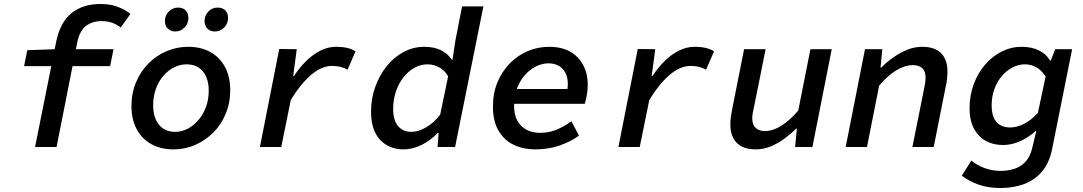

<svg xmlns="http://www.w3.org/2000/svg" viewBox="-20 -738 5440 964"><path d="M156 0 262 -528Q282 -626 339 -672Q396 -718 485 -718Q535 -718 573 -703Q611 -688 635 -668L586 -600Q565 -616 542 -624Q519 -632 489 -632Q444 -632 412 -608Q380 -584 368 -526L264 0ZM101 -406 117 -486 256 -491H550L533 -406Z M852 12Q786 12 738.5 -15Q691 -42 665.5 -91Q640 -140 640 -205Q640 -270 663 -325Q686 -380 726 -420Q766 -460 817.5 -481.5Q869 -503 924 -503Q990 -503 1037.5 -476Q1085 -449 1110.5 -400Q1136 -351 1136 -286Q1136 -221 1113 -166Q1090 -111 1050 -71.5Q1010 -32 959 -10Q908 12 852 12ZM860 -76Q893 -76 923 -92Q953 -108 976.5 -135.5Q1000 -163 1014 -200.5Q1028 -238 1028 -282Q1028 -344 998.5 -379.5Q969 -415 916 -415Q884 -415 853.5 -399.5Q823 -384 799.5 -356.5Q776 -329 762.5 -291.5Q749 -254 749 -210Q749 -147 778.5 -111.5Q808 -76 860 -76ZM860 -580Q838 -580 823 -594Q808 -608 808 -633Q808 -660 827.5 -680Q847 -700 875 -700Q897 -700 911.5 -686.5Q926 -673 926 -648Q926 -620 907 -600Q888 -580 860 -580ZM1058 -580Q1036 -580 1021.5 -594Q1007 -608 1007 -633Q1007 -660 1026 -680Q1045 -700 1073 -700Q1096 -700 1110.5 -686.5Q1125 -673 1125 -648Q1125 -620 1106 -600Q1087 -580 1058 -580Z M1285 0 1382 -492 1470 -491 1452 -356H1456Q1483 -398 1517 -431.5Q1551 -465 1589 -484Q1627 -503 1667 -503Q1700 -503 1725 -497Q1750 -491 1765 -480L1725 -388Q1708 -398 1689 -402.5Q1670 -407 1647 -407Q1594 -407 1540.5 -360.5Q1487 -314 1440 -236L1392 0Z M2007 12Q1933 12 1888 -36.5Q1843 -85 1843 -177Q1843 -244 1864.5 -303Q1886 -362 1922.5 -407Q1959 -452 2007.5 -477.5Q2056 -503 2110 -503Q2160 -503 2194.5 -485.5Q2229 -468 2249 -438H2252L2266 -532L2300 -706H2407L2265 0H2177L2182 -71H2178Q2142 -33 2097 -10.5Q2052 12 2007 12ZM2045 -76Q2079 -76 2117.5 -97.5Q2156 -119 2190 -162L2230 -355Q2211 -387 2183 -401Q2155 -415 2127 -415Q2092 -415 2060.5 -397.5Q2029 -380 2005 -349Q1981 -318 1967.5 -277.5Q1954 -237 1954 -192Q1954 -133 1979 -104.5Q2004 -76 2045 -76Z M2669 12Q2605 12 2557 -12Q2509 -36 2482 -83.5Q2455 -131 2455 -203Q2455 -270 2477.5 -324.5Q2500 -379 2539.5 -419.5Q2579 -460 2630 -481.5Q2681 -503 2737 -503Q2830 -503 2880.5 -449.5Q2931 -396 2931 -312Q2931 -284 2925.5 -256Q2920 -228 2916 -217H2536L2548 -291H2861L2825 -273Q2828 -283 2829.5 -294Q2831 -305 2831 -315Q2831 -365 2804.5 -392.5Q2778 -420 2733 -420Q2704 -420 2673.5 -405.5Q2643 -391 2618 -364Q2593 -337 2577 -297.5Q2561 -258 2561 -208Q2561 -161 2578 -131Q2595 -101 2624.5 -86Q2654 -71 2692 -71Q2737 -71 2776 -87.5Q2815 -104 2849 -129L2887 -57Q2846 -27 2790 -7.5Q2734 12 2669 12Z M3085 0 3182 -492 3270 -491 3252 -356H3256Q3283 -398 3317 -431.5Q3351 -465 3389 -484Q3427 -503 3467 -503Q3500 -503 3525 -497Q3550 -491 3565 -480L3525 -388Q3508 -398 3489 -402.5Q3470 -407 3447 -407Q3394 -407 3340.5 -360.5Q3287 -314 3240 -236L3192 0Z M3774 12Q3711 12 3679 -21Q3647 -54 3647 -112Q3647 -132 3649.5 -151Q3652 -170 3656 -189L3716 -491H3824L3766 -202Q3762 -185 3759.5 -171Q3757 -157 3757 -143Q3757 -112 3774 -96Q3791 -80 3821 -80Q3861 -80 3903.5 -107Q3946 -134 3988 -183L4049 -491H4156L4059 0H3972L3981 -92H3977Q3950 -65 3918 -41.5Q3886 -18 3850 -3Q3814 12 3774 12Z M4226 0 4323 -491H4410L4401 -399H4405Q4432 -426 4465 -449.5Q4498 -473 4534.5 -488Q4571 -503 4610 -503Q4674 -503 4705.5 -470.5Q4737 -438 4737 -379Q4737 -360 4735 -340.5Q4733 -321 4728 -302L4668 0H4561L4619 -289Q4623 -307 4625 -321Q4627 -335 4627 -349Q4627 -380 4610.5 -395.5Q4594 -411 4563 -411Q4523 -411 4479.5 -384.5Q4436 -358 4394 -308L4333 0Z M5004 206Q4940 206 4892 188.5Q4844 171 4809 144L4857 68Q4886 93 4925 106.5Q4964 120 5003 120Q5040 120 5072 110Q5104 100 5127.5 75.5Q5151 51 5162 8L5183 -80H5179Q5147 -50 5104 -30Q5061 -10 5017 -10Q4939 -10 4893.5 -59Q4848 -108 4848 -193Q4848 -259 4869 -315.5Q4890 -372 4926.5 -414Q4963 -456 5010 -479.5Q5057 -503 5110 -503Q5160 -503 5197 -484.5Q5234 -466 5252 -434H5256L5278 -491H5363L5263 8Q5249 80 5211 124Q5173 168 5119.5 187Q5066 206 5004 206ZM5052 -98Q5087 -98 5123 -117Q5159 -136 5191 -171L5230 -354Q5209 -386 5182.5 -400.5Q5156 -415 5125 -415Q5094 -415 5064 -399.5Q5034 -384 5010 -356Q4986 -328 4972.5 -290.5Q4959 -253 4959 -210Q4959 -152 4983.5 -125Q5008 -98 5052 -98Z"/></svg>

Font: Source Code Pro ExtraLight SemiBold
Style: Italic
Weight: 600
Italic angle: -11°
Monospace: yes
Version: Version 1.016;hotconv 1.0.116;makeotfexe 2.5.65601